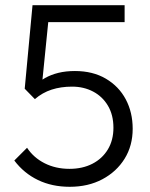

<svg xmlns="http://www.w3.org/2000/svg" viewBox="-20 -708 578 738"><path d="M248 10Q180 10 126 -16Q72 -42 35 -91L84 -140Q109 -102 151.5 -80.5Q194 -59 247 -59Q297 -59 335 -78.5Q373 -98 394.5 -133.5Q416 -169 416 -217Q416 -266 395 -301.5Q374 -337 338 -356Q302 -375 257 -375Q214 -375 178.5 -363.5Q143 -352 114 -327L112 -375Q130 -395 153 -408Q176 -421 204.5 -428Q233 -435 268 -435Q337 -435 387 -405.5Q437 -376 463.5 -326Q490 -276 490 -213Q490 -148 459 -98Q428 -48 373.5 -19Q319 10 248 10ZM114 -327 75 -367 105 -688H172L139 -360ZM123 -623 105 -688H459V-623Z"/></svg>

Font: Outfit Thin Light
Style: Regular
Weight: 300
Version: Version 1.100;gftools[0.9.27]